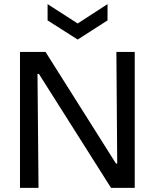

<svg xmlns="http://www.w3.org/2000/svg" viewBox="-20 -912 751 932"><path d="M77 0V-660H201L543 -118H549L545 -660H634V0H519L169 -553H162L167 0ZM211 -892 357 -798 502 -892V-813L357 -720L211 -813Z"/></svg>

Font: Bricolage Grotesque 36pt
Style: Regular
Weight: 400
Designer: Mathieu Triay
Foundry: Atelier Triay
Version: Version 1.001;gftools[0.9.33.dev8+g029e19f]